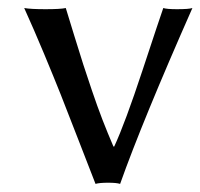

<svg xmlns="http://www.w3.org/2000/svg" viewBox="-20 -453 497 476"><path d="M216.8 2.9Q206.5 -23.4 176 -102.1Q145.5 -180.7 130.4 -219Q115.2 -257.3 89.4 -319.3Q63.5 -381.3 40 -433.1Q56.2 -430.2 92.8 -430.2Q129.9 -430.2 143.1 -433.1Q148.4 -415 163.6 -366.2Q178.7 -317.4 186.5 -293Q194.3 -268.6 207.8 -229Q221.2 -189.5 234.1 -156Q247.1 -122.6 261.2 -89.8H263.2Q290 -147.5 333.5 -279.3Q377 -411.1 384.8 -433.1Q393.6 -430.2 418.9 -430.2Q448.2 -430.2 457 -433.1Q332.5 -151.4 277.8 2.9Q269 0 248 0Q226.6 0 216.8 2.9Z"/></svg>

Font: Linear Smooth
Style: Regular
Weight: 400
Designer: Philipp H. Poll, Flanker
Foundry: Philipp H. Poll, reworked by Flanker
Version: Version 1.061 | FøM Fix